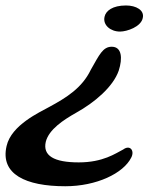

<svg xmlns="http://www.w3.org/2000/svg" viewBox="-21 -626 530 684"><path d="M406.5 -513.5C431.5 -513.5 481 -530.5 487.5 -561.5C494.5 -589.5 464 -606.5 428 -606.5C380 -606.5 356 -587.5 351.5 -566.5C344.5 -537 372.5 -513.5 406.5 -513.5ZM211.5 37.5C323 37.5 418.5 -8.5 446.5 -64.5C459.5 -89 442.5 -111.5 418 -93.5C390.5 -79.5 346.5 -47.5 259.5 -47.5C171 -47.5 131 -71.5 142 -120.5C153 -165 205.5 -199 250.5 -224.5C315.5 -260.5 382 -316.5 402 -374.5C416 -418 413.5 -459.5 377 -459.5C345.5 -459.5 333 -431 302.5 -377.5C271.5 -313 216.5 -278.5 153.5 -244.5C121.5 -226.5 19.5 -181 2.5 -106C-21 -5.5 70.5 37.5 211.5 37.5Z"/></svg>

Font: Gluten
Style: Italic
Weight: 400
Italic angle: -13°
Designer: Tyler Finck
Foundry: Etcetera Type Company
Version: Version 0.920